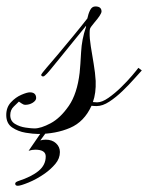

<svg xmlns="http://www.w3.org/2000/svg" viewBox="-93 -413 469 608"><path d="M27.3 11.2Q12.2 11.2 -11.7 7.3Q-35.6 3.4 -54.4 -9.3Q-73.2 -22 -73.2 -48.8Q-73.2 -73.2 -58.3 -89.1Q-43.5 -105 -25.4 -112.8Q-7.3 -120.6 1.5 -120.6Q21.5 -120.6 21.5 -102.1Q21 -94.2 10.5 -87.6Q0 -81.1 -12.7 -81.1Q-18.6 -81.1 -24.2 -85.2Q-29.8 -89.4 -33.2 -91.3Q-38.6 -85.9 -49.6 -75.4Q-60.5 -64.9 -60.5 -48.3Q-60.5 -29.8 -45.7 -20.8Q-30.8 -11.7 -12.2 -9Q6.3 -6.3 16.1 -6.3Q36.6 -6.3 67.4 -22.7Q98.1 -39.1 124.8 -77.6Q151.4 -116.2 159.2 -182.6Q161.6 -206.1 163.8 -247.6Q166 -289.1 179.2 -327.1Q179.7 -328.6 179.7 -331.5Q161.1 -308.6 139.6 -282.2Q118.2 -255.9 98.4 -231.4Q78.6 -207 64.5 -189.9Q54.7 -178.2 50.3 -174.8Q45.9 -171.4 46.4 -171.4Q45.9 -171.4 42.7 -171.1Q39.6 -170.9 37.6 -174.3Q36.6 -176.8 42.2 -183.6Q47.9 -190.4 54.2 -198.2Q65.4 -210.9 88.9 -238.8Q112.3 -266.6 138.4 -298.3Q164.6 -330.1 183.6 -354.5Q186.5 -369.1 192.4 -380.9Q198.2 -392.6 209 -392.6Q228.5 -392.6 228.5 -376.5Q228 -367.2 206.1 -341.8Q192.9 -326.2 191.9 -321.5Q190.9 -316.9 190.9 -309.6Q190.4 -292 194.6 -265.9Q198.7 -239.7 203.6 -211.2Q208.5 -182.6 210 -156.7Q211.4 -118.2 201.2 -89.8Q209 -88.9 214.4 -88.9Q230 -88.9 250.2 -103Q270.5 -117.2 290.5 -136.7Q310.5 -156.2 325.4 -173.8Q340.3 -191.4 345.2 -198.2L356 -189.9Q347.7 -181.2 331.5 -162.8Q315.4 -144.5 294.9 -124.8Q274.4 -105 253.2 -91.1Q231.9 -77.1 212.9 -77.1Q208.5 -77.1 204.6 -77.4Q200.7 -77.6 196.8 -78.1Q173.8 -27.3 128.9 -8.1Q84 11.2 27.3 11.2ZM-36.6 175.3Q-44.9 175.3 -44.9 168.5Q-44.9 163.6 -34.7 160.2Q7.3 146.5 29.5 127.9Q51.8 109.4 51.8 82.5Q51.8 61 18.6 61Q8.3 61 -2.4 64.5L51.3 -13.7L64.9 -9.8L34.7 31.7Q43 29.3 51.8 29.3Q72.3 29.3 84.5 40.8Q96.7 52.2 96.7 68.4Q96.7 88.9 82.3 106Q67.9 123 49.3 136.2Q23.4 154.3 -2.2 164.8Q-27.8 175.3 -36.6 175.3Z"/></svg>

Font: Pinyon Script
Style: Regular
Weight: 400
Designer: Nicole Fally, Eben Sorkin
Foundry: Sorkin Type Co.
Version: Version 1.008; ttfautohint (v1.8.4.7-5d5b)